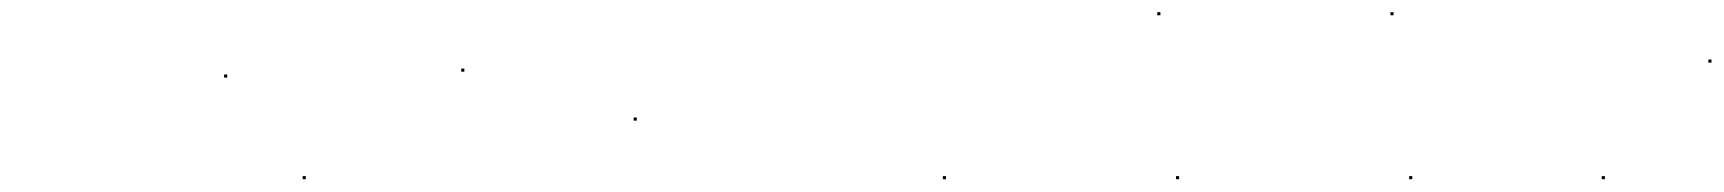

<svg xmlns="http://www.w3.org/2000/svg" viewBox="-20 -362 2766 308"><path d="M339.5 -237.5H344.5V-242.5H339.5ZM465.5 -74.5H470.5V-79.5H465.5Z M719.9 -247H724.9V-252H719.9ZM996.5 -168.5H1001.5V-173.5H996.5Z M1492.5 -74.5H1497.5V-79.5H1492.5Z M1866.5 -74.5H1871.5V-79.5H1866.5ZM1836.5 -337.5H1841.5V-342.5H1836.5Z M2240.5 -74.5H2245.5V-79.5H2240.5ZM2210.5 -337.5H2215.5V-342.5H2210.5Z M2549.5 -74.5H2554.5V-79.5H2549.5Z M2720.5 -261.5H2725.5V-266.5H2720.5Z"/></svg>

Font: FRB American Cursive Just Endings
Style: Italic
Weight: 400
Italic angle: -25°
Version: Version 2.0;Modular Font Editor K font №1